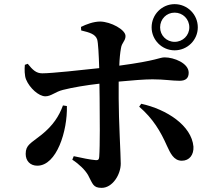

<svg xmlns="http://www.w3.org/2000/svg" viewBox="-20 -856 1040 927"><path d="M712 -724C712 -663 762 -613 823 -613C885 -613 935 -663 935 -724C935 -786 885 -836 823 -836C762 -836 712 -786 712 -724ZM753 -724C753 -764 784 -795 823 -795C863 -795 894 -764 894 -724C894 -685 863 -654 823 -654C784 -654 753 -685 753 -724ZM786 -152C802 -118 818 -80 858 -80C895 -80 916 -109 914 -148C905 -250 785 -328 662 -355L652 -341C719 -283 755 -222 786 -152ZM284 -347C265 -295 236 -250 180 -205C129 -164 104 -157 104 -113C104 -79 126 -56 160 -56C254 -56 306 -224 303 -344ZM100 -543C98 -524 98 -490 106 -472C123 -431 167 -391 199 -391C227 -391 247 -413 284 -422C331 -434 398 -445 460 -452L461 -381C462 -296 463 -150 459 -98C458 -84 452 -82 441 -83C415 -85 377 -93 336 -102L329 -85C363 -63 391 -35 405 -11C428 32 429 51 471 51C523 51 563 -13 563 -66C563 -105 553 -277 553 -380V-462C616 -468 678 -473 716 -473C775 -473 809 -466 847 -466C876 -466 891 -478 891 -505C891 -551 820 -579 775 -579C749 -579 742 -564 556 -539C557 -572 560 -601 564 -623C568 -651 586 -658 586 -682C586 -713 515 -751 464 -752C431 -752 395 -738 371 -726L372 -709C414 -699 440 -691 449 -666C454 -651 457 -591 459 -527C376 -518 230 -502 184 -502C155 -502 138 -518 114 -548Z"/></svg>

Font: Noto Serif CJK TC
Style: Bold
Weight: 700
Designer: Ryoko NISHIZUKA 西塚涼子 (kana & ideographs); Frank Grießhammer (Latin, Greek & Cyrillic); Wenlong ZHANG 张文龙 (bopomofo); San
Foundry: Adobe
Version: Version 2.001;hotconv 1.1.0;makeotfexe 2.6.0